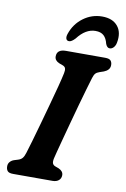

<svg xmlns="http://www.w3.org/2000/svg" viewBox="-99 -974 676 1031"><g transform="rotate(10 239.0 -458.0)"><path d="M249.5 -120Q245.5 -100.5 249.8 -91.5Q254 -82.5 266 -78.5L283.5 -72Q309 -60.5 309 -39Q309 -21 296.5 -10.5Q284 0 263 0H48Q25 0 17.2 -9.5Q9.5 -19 9.5 -34Q9 -48.5 17.8 -58.8Q26.5 -69 40 -73.5L61 -80Q76 -84.5 84.2 -94.2Q92.5 -104 98.5 -124Q106 -147.5 119 -192.5Q132 -237.5 147.5 -292.8Q163 -348 178.2 -403.8Q193.5 -459.5 205.8 -506.2Q218 -553 223.5 -580Q227 -596.5 224.2 -606.2Q221.5 -616 208 -621L189 -628Q163.5 -639 163.5 -661Q163.5 -700 213 -700H426.5Q449.5 -700 457.2 -690.8Q465 -681.5 465 -667Q465 -651.5 456 -641.8Q447 -632 432.5 -626.5L410.5 -619Q395.5 -614 388.5 -606.2Q381.5 -598.5 376 -580.5Q368.5 -556 356.5 -514.8Q344.5 -473.5 330.8 -424.2Q317 -375 303.5 -324.5Q290 -274 278.2 -230.5Q266.5 -187 258.8 -157.2Q251 -127.5 249.5 -120ZM351 -833Q297 -833 252.5 -774.5Q233.5 -754 220 -754Q207.5 -754 203.8 -764.2Q200 -774.5 205.5 -791Q224.5 -847.5 270.5 -881.5Q316.5 -915.5 373 -915.5Q430 -915.5 458 -881.5Q486 -847.5 475 -791Q472 -774.5 462.5 -764.2Q453 -754 441 -754Q427 -754 419 -774.5Q412 -804 396 -818.5Q380 -833 351 -833Z"/></g></svg>

Font: Fraunces 9pt SuperSoft SemiBold
Style: Italic
Weight: 600
Italic angle: -16°
Version: Version 1.000;[0bf87f6ff]